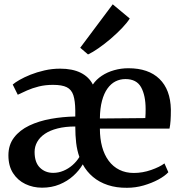

<svg xmlns="http://www.w3.org/2000/svg" viewBox="-20 -882 860 913"><path d="M180 10.5Q137 10.5 100.5 -7Q64 -24.5 42 -58.8Q20 -93 20 -143.5Q20 -193 46.8 -228Q73.5 -263 119 -284.8Q164.5 -306.5 221.5 -316.8Q278.5 -327 338 -328V-356.5Q337.5 -402.5 328.8 -429.2Q320 -456 297.5 -467.2Q275 -478.5 232 -478.5Q195.5 -478.5 164.5 -470.8Q133.5 -463 108.8 -452Q84 -441 64.5 -431.5L40.5 -480Q50.5 -489 72.5 -501.8Q94.5 -514.5 125 -526.8Q155.5 -539 191.5 -547.2Q227.5 -555.5 266 -555.5Q324.5 -555.5 363.8 -536Q403 -516.5 421.5 -480Q437.5 -504 463.8 -521.5Q490 -539 522.8 -548.2Q555.5 -557.5 590.5 -557.5Q686 -557.5 738.2 -506.8Q790.5 -456 792.5 -361.5Q792.5 -330 791 -308.2Q789.5 -286.5 786 -270.5H455Q455 -223 465.5 -184.2Q476 -145.5 496.8 -117.5Q517.5 -89.5 547.8 -74.5Q578 -59.5 616.5 -59.5Q658 -59.5 698.8 -73.8Q739.5 -88 762 -105L780.5 -63Q764 -45 733 -28.2Q702 -11.5 663.2 -0.2Q624.5 11 584 11Q533.5 11.5 492.8 -2Q452 -15.5 422 -40.8Q392 -66 373.5 -100.5Q356.5 -71 328.5 -45.8Q300.5 -20.5 263 -5Q225.5 10.5 180 10.5ZM455 -318.5 671 -320.5Q672 -330.5 672.2 -342Q672.5 -353.5 672.5 -363Q672.5 -428 651 -467Q629.5 -506 576.5 -506Q551 -506 529.2 -495Q507.5 -484 491 -461Q474.5 -438 465 -402.5Q455.5 -367 455 -318.5ZM233 -60Q258 -60 281.5 -69.8Q305 -79.5 324.8 -96.8Q344.5 -114 357.5 -135.5Q346.5 -166.5 342.2 -202.5Q338 -238.5 338 -280.5Q290 -280.5 253.8 -271.2Q217.5 -262 193.2 -245.5Q169 -229 156.8 -207Q144.5 -185 144.5 -159.5Q144.5 -109.5 169.8 -84.8Q195 -60 233 -60ZM398 -623.5 361.5 -655 516 -861.5 597 -794Q585 -774.5 560.8 -749Q536.5 -723.5 506.8 -698Q477 -672.5 448.5 -652.8Q420 -633 399.5 -623.5Z"/></svg>

Font: Merriweather 48pt SemiBold
Style: Regular
Weight: 600
Version: Version 2.100